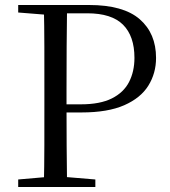

<svg xmlns="http://www.w3.org/2000/svg" viewBox="-20 -748 681 768"><path d="M52.8 0V-30.1L190.9 -42.1H217.6L361.4 -30.1V0ZM155.3 0Q157.3 -83.6 157.4 -167.7Q157.5 -251.7 157.5 -336.8V-391.1Q157.5 -476.1 157.4 -560.4Q157.3 -644.8 155.3 -728H248.3Q247.1 -645.2 246.6 -560.7Q246.1 -476.1 246.1 -391.1V-321.1Q246.1 -246.5 246.6 -165.3Q247.1 -84.1 248.3 0ZM202.2 -298.2V-330.7H303.8Q380 -330.7 427.3 -354.3Q474.5 -377.9 496.2 -420Q517.8 -462.1 517.8 -516.5Q517.8 -603.6 472.1 -649.2Q426.4 -694.8 329 -694.8H202.2V-728H336.1Q473.3 -728 538.8 -671.2Q604.2 -614.4 604.2 -516.3Q604.2 -455.1 573.5 -405.6Q542.8 -356.1 476.9 -327.1Q411 -298.2 306.2 -298.2ZM52.8 -698V-728H202.2V-686.9H190.9Z"/></svg>

Font: Noto Serif HK ExtraLight
Style: Regular
Weight: 200
Designer: Ryoko NISHIZUKA 西塚涼子 (kana & ideographs); Frank Grießhammer (Latin, Greek & Cyrillic); Wenlong ZHANG 张文龙 (bopomofo); San
Foundry: Adobe
Version: Version 2.002-H1;hotconv 1.1.0;makeotfexe 2.6.0